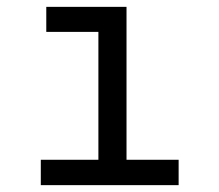

<svg xmlns="http://www.w3.org/2000/svg" viewBox="-20 -540 640 560"><path d="M99 0V-74H267V-447H115V-520H349V-74H501V0Z"/></svg>

Font: Iosevka Custom Extended
Style: Regular
Weight: 400
Width: 7
Monospace: yes
Designer: Belleve Invis
Foundry: Belleve Invis
Version: Version 11.2.4; ttfautohint (v1.8.4)